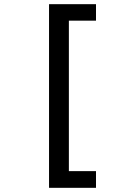

<svg xmlns="http://www.w3.org/2000/svg" viewBox="-20 -739 603 920"><path d="M215 161H440V81H310V-640H440V-719H215Z"/></svg>

Font: Noto Sans Mono SemiCondensed Medium
Style: Regular
Weight: 500
Width: 4
Designer: Monotype Design Team
Foundry: Monotype Imaging Inc.
Version: Version 2.014